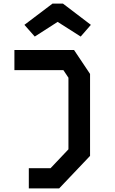

<svg xmlns="http://www.w3.org/2000/svg" viewBox="-20 -973 640 1066"><path d="M60 -695.5V-583.5H332L360 -541.5V-144L260.5 -39H140V73H308.5L480 -107.5V-562.5L391 -695.5ZM329.5 -953 484.5 -835 428 -770 300 -851.5 173 -770 115.5 -835 271.5 -953Z"/></svg>

Font: Kode Mono
Style: Regular
Weight: 400
Monospace: yes
Designer: Isa Ozler
Foundry: Kadena LLC
Version: Version 1.000;gftools[0.9.28]